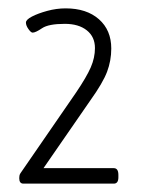

<svg xmlns="http://www.w3.org/2000/svg" viewBox="-20 -789 350 459"><path d="M36 -350Q26 -350 26 -363Q26 -366 26.5 -369Q27 -372 29 -375L162 -568Q187 -605 197 -628Q207 -651 207 -674Q207 -701 187.5 -716.5Q168 -732 135 -732Q96 -732 80.5 -721.5Q65 -711 58 -711Q54 -711 48 -719.5Q42 -728 42 -735Q42 -742 56.5 -749.5Q71 -757 93 -763Q115 -769 137 -769Q187 -769 216.5 -743Q246 -717 246 -673Q246 -644 236 -617.5Q226 -591 196 -549L84 -387H252Q263 -387 263 -371V-365Q263 -350 252 -350Z"/></svg>

Font: Asap ExtraLight
Style: Regular
Weight: 200
Designer: Pablo Cosgaya
Foundry: Omnibus-Type
Version: Version 3.001; ttfautohint (v1.8.4.7-5d5b)